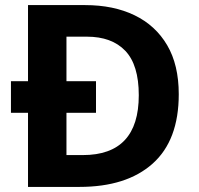

<svg xmlns="http://www.w3.org/2000/svg" viewBox="-20 -734 780 754"><path d="M314 -714Q426 -714 508.5 -674Q591 -634 636.5 -556.5Q682 -479 682 -364Q682 -183 579.5 -91.5Q477 0 292 0H90V-291H23V-415H90V-714ZM321 -590H241V-415H357V-291H241V-125H305Q525 -125 525 -360Q525 -479 472 -534.5Q419 -590 321 -590Z"/></svg>

Font: Noto Sans Bamum
Style: Bold
Weight: 700
Designer: Monotype Design Team
Foundry: Monotype Imaging Inc.
Version: Version 2.002; ttfautohint (v1.8.4.7-5d5b)